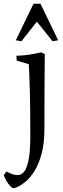

<svg xmlns="http://www.w3.org/2000/svg" viewBox="-56 -737 334 1020"><path d="M105 -15Q105 -152 103 -236Q101 -320 99 -358Q97 -396 97 -396L33 -415L31 -441Q49 -441 73.5 -443.5Q98 -446 122 -450.5Q146 -455 163 -459L182 -450Q182 -450 181.5 -402Q181 -354 180.5 -265Q180 -176 180 -54Q180 25 165 80Q150 135 127.5 171Q105 207 81 227Q57 247 39 255Q21 263 15 263Q10 263 -0.5 252.5Q-11 242 -21 225.5Q-31 209 -36 193L-21 174Q-11 180 5 186.5Q21 193 39 193Q55 193 70 177.5Q85 162 95 117Q105 72 105 -15ZM122 -717H159L253 -523L223 -518L140 -622L58 -518L28 -523Z"/></svg>

Font: Average
Style: Regular
Weight: 400
Designer: Eduardo Tunni
Foundry: Eduardo Rodriguez Tunni
Version: Version 1.003; ttfautohint (v1.8.4.7-5d5b)